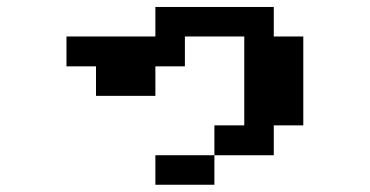

<svg xmlns="http://www.w3.org/2000/svg" viewBox="-20 -379 1040 540"><path d="M167 -192.4V-276.4H417V-359.4H750V-276.4H833V-26.4H750V57.6H583V140.6H417V57.6H583V-26.4H667V-276.4H500V-192.4H417V-109.4H250V-192.4Z"/></svg>

Font: KH Dot Dougenzaka 12
Style: Regular
Weight: 400
Designer: Original version for X68000 by Keitarou Hiraki (http://hp.vector.co.jp/authors/VA000874/) / TrueType conversion by Homem
Version: Version 1.00.20150527